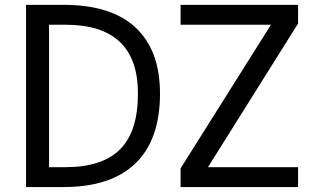

<svg xmlns="http://www.w3.org/2000/svg" viewBox="-20 -752 1300 774"><path d="M625 -375Q625 -188.5 525.9 -93.3Q426.8 2 237.3 2H85V-732.4H237.3Q428.7 -732.4 526.9 -640.6Q625 -548.8 625 -375ZM177.7 -652.3V-78.1H244.1Q392.6 -78.1 464.4 -150.4Q536.1 -222.7 536.1 -375Q536.1 -652.3 244.1 -652.3ZM818.4 -78.1H1181.6V2H708V-73.2L1072.3 -652.3H708V-732.4H1181.6V-657.2Z"/></svg>

Font: Gen Shin Gothic Regular
Style: Regular
Weight: 400
Designer: [Source Han Sans]
Ryoko NISHIZUKA  (kana & ideographs); Paul D. Hunt (Latin, Greek & Cyrillic); Wenlong ZHANG  (bopomofo
Version: Version 1.002.20150607